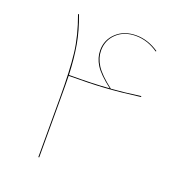

<svg xmlns="http://www.w3.org/2000/svg" viewBox="-119 -734 755 828"><g transform="rotate(20 258.0 -319.5)"><path d="M152 -374Q153 -342 153 -271V0H149V-271Q149 -398 140 -474.5Q131 -551 99 -638L103 -639Q128 -573 138.5 -513Q149 -453 152 -378Q270 -378 337 -384Q282 -426 262 -458Q242 -490 242 -525Q242 -573 277 -605.5Q312 -638 367 -638Q421 -638 471 -604L469 -601Q420 -635 366 -635Q313 -635 279.5 -603.5Q246 -572 246 -525Q246 -491 266.5 -458.5Q287 -426 342 -384Q397 -388 476 -399L477 -395Q386 -383 317 -378.5Q248 -374 152 -374Z"/></g></svg>

Font: FiraGO Four
Style: Regular
Weight: 100
Designer: bBox Type
Foundry: bBox Type GmbH
Version: Version 1.001